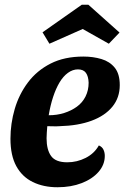

<svg xmlns="http://www.w3.org/2000/svg" viewBox="-20 -768 524 808"><path d="M222 20Q163 20 118 -2Q73 -24 48.5 -69Q24 -114 24 -184Q24 -248 42 -309.5Q60 -371 97.5 -421Q135 -471 193 -500.5Q251 -530 331 -530Q372 -530 407 -519.5Q442 -509 463 -483Q484 -457 484 -410Q484 -357 453 -319Q422 -281 365.5 -260Q309 -239 231 -237Q219 -236 204.5 -236.5Q190 -237 179 -237Q178 -224 177 -210.5Q176 -197 176 -186Q176 -138 195 -111.5Q214 -85 263 -85Q304 -85 340.5 -103.5Q377 -122 396 -156Q410 -150 415.5 -138Q421 -126 421 -112Q421 -75 395 -45Q369 -15 324 2.5Q279 20 222 20ZM185 -283Q220 -283 250 -292.5Q280 -302 303.5 -319Q327 -336 340 -362Q353 -388 353 -420Q352 -447 341.5 -461.5Q331 -476 308 -476Q286 -476 266 -461.5Q246 -447 230.5 -421Q215 -395 203.5 -360Q192 -325 185 -283ZM188 -584 159 -632 324 -748H352L483 -631L438 -584L328 -646Z"/></svg>

Font: Sansita Swashed Light SemiBold
Style: Regular
Weight: 600
Version: Version 1.003